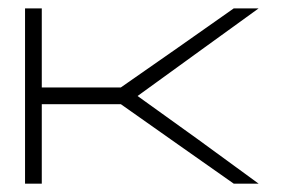

<svg xmlns="http://www.w3.org/2000/svg" viewBox="-20 -440 680 460"><path d="M599.6 -419.9Q599.6 -419.9 455.1 -315.4Q309.6 -210 309.6 -210Q309.6 -210 455.1 -105.5Q599.6 0 599.6 0Q599.6 0 575.2 0Q549.8 0 540 0Q540 0 405.3 -94.7Q269.5 -190.4 269.5 -190.4Q269.5 -190.4 179.7 -190.4Q89.8 -190.4 80.1 -190.4Q80.1 -127 80.1 0Q70.3 0 40 0Q40 -105.5 40 -419.9Q49.8 -419.9 80.1 -419.9Q80.1 -372.1 80.1 -230.5Q89.8 -230.5 179.7 -230.5Q269.5 -230.5 269.5 -230.5Q269.5 -230.5 405.3 -325.2Q540 -419.9 540 -419.9Q559.6 -419.9 599.6 -419.9Z"/></svg>

Font: Cataluna 
Style: Lite
Weight: 400
Version: Version 1.0